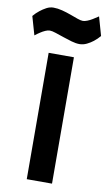

<svg xmlns="http://www.w3.org/2000/svg" viewBox="-154 -983 586 1033"><g transform="rotate(10 138.5 -467.0)"><path d="M68 -690H206L208 0H70ZM330 -828Q315 -810 297 -796Q282 -784 262.5 -774.5Q243 -765 223 -765Q203 -765 179 -772Q155 -779 131.5 -787Q108 -795 87 -802Q66 -809 54 -809Q43 -809 29.5 -803Q16 -797 4 -789Q-10 -780 -24 -769L-53 -870Q-38 -888 -20 -902Q-5 -914 13.5 -924Q32 -934 52 -934Q75 -934 100 -927.5Q125 -921 148 -912.5Q171 -904 189.5 -897.5Q208 -891 219 -891Q229 -891 243 -896.5Q257 -902 270 -910Q285 -919 301 -930Z"/></g></svg>

Font: Panefresco 999wt
Style: Regular
Weight: 900
Version: Version 1.001